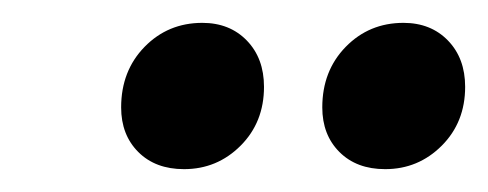

<svg xmlns="http://www.w3.org/2000/svg" viewBox="-20 -741 427 168"><path d="M262 -647Q262 -679 282.5 -700Q303 -721 333 -721Q357 -721 372 -705.5Q387 -690 387 -665Q387 -634 366.5 -613.5Q346 -593 317 -593Q292 -593 277 -608Q262 -623 262 -647ZM86 -647Q86 -679 106.5 -700Q127 -721 157 -721Q181 -721 196 -705.5Q211 -690 211 -665Q211 -634 190.5 -613.5Q170 -593 141 -593Q116 -593 101 -608Q86 -623 86 -647Z"/></svg>

Font: Barlow Medium
Style: Italic
Weight: 500
Italic angle: -7°
Designer: Jeremy Tribby
Foundry: Tribby Type
Version: Version 1.408